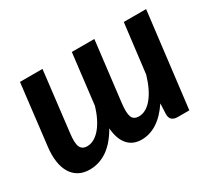

<svg xmlns="http://www.w3.org/2000/svg" viewBox="-104 -703 1001 901"><g transform="rotate(-30 396.0 -253.0)"><path d="M760.5 -513 698.5 0H635.5Q616 0 605 -9.5Q594 -19 594.5 -40L597 -96.5Q562 -44 521.8 -18.2Q481.5 7.5 437.5 7.5Q390 7.5 362.8 -24Q335.5 -55.5 331 -114.5Q295 -52 251.2 -22.2Q207.5 7.5 156 7.5Q123.5 7.5 99 -5.5Q74.5 -18.5 59 -43.2Q43.5 -68 38 -104.5Q32.5 -141 38.5 -187.5L77 -513H199L160.5 -187.5Q154 -137 163.2 -115.2Q172.5 -93.5 200.5 -93.5Q219 -93.5 237.2 -103.5Q255.5 -113.5 271.8 -132.5Q288 -151.5 301.8 -178.8Q315.5 -206 325.5 -240.5L358 -513H480L441 -187.5Q435 -137 443.5 -115.2Q452 -93.5 480.5 -93.5Q500 -93.5 518.5 -104Q537 -114.5 553.2 -134.5Q569.5 -154.5 583 -182.5Q596.5 -210.5 607 -246L639.5 -513Z"/></g></svg>

Font: Lato 2
Style: Bold Italic
Weight: 700
Italic angle: -7°
Designer: Lukasz Dziedzic with Adam Twardoch and Botio Nikoltchev
Foundry: tyPoland Lukasz Dziedzic
Version: Version 2.015; 2015-08-06; http://www.latofonts.com/